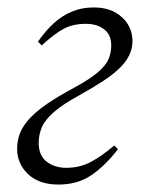

<svg xmlns="http://www.w3.org/2000/svg" viewBox="-20 -484 398 516"><path d="M137 12Q85 12 55.5 -16Q26 -44 26 -84Q26 -108 34.5 -128Q43 -148 61 -167Q79 -186 107.5 -205.5Q136 -225 177 -247Q223 -272 244.5 -291Q266 -310 272.5 -327Q279 -344 279 -362Q279 -391 259.5 -405.5Q240 -420 211 -420Q176 -420 151 -406.5Q126 -393 92 -362L82 -372Q102 -401 124.5 -421.5Q147 -442 173.5 -453Q200 -464 232 -464Q279 -464 307.5 -438Q336 -412 336 -373Q336 -354 327.5 -336Q319 -318 301.5 -301Q284 -284 257.5 -266.5Q231 -249 195 -229Q149 -204 125 -183Q101 -162 92.5 -142Q84 -122 84 -100Q84 -66 105.5 -49.5Q127 -33 158 -33Q194 -33 223.5 -48.5Q253 -64 287 -93L297 -83Q263 -39 226 -13.5Q189 12 137 12Z"/></svg>

Font: Source Serif 4 60pt
Style: Italic
Weight: 400
Italic angle: -12°
Version: Version 4.004;hotconv 1.0.116;makeotfexe 2.5.65601